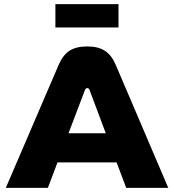

<svg xmlns="http://www.w3.org/2000/svg" viewBox="-20 -902 837 922"><path d="M261 -589 8 0H210L256 -122H540L586 0H788L536 -590C510 -651 471 -679 399 -679C325 -679 288 -651 261 -589ZM246 -770H549V-882H246ZM309 -262 388 -470C390 -476 395 -479 399 -479C404 -479 408 -476 410 -470L488 -262Z"/></svg>

Font: LT Wave Black
Style: Regular
Weight: 900
Designer: Daniel Lyons
Version: Version 2.5 (Glyphs App)